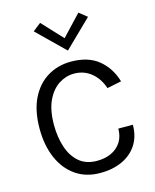

<svg xmlns="http://www.w3.org/2000/svg" viewBox="-132 -984 876 1085"><g transform="rotate(-15 306.5 -442.0)"><path d="M319 12Q235.5 12 175.5 -29.8Q115.5 -71.5 83.2 -146Q51 -220.5 51 -318Q51 -422.5 86.2 -494Q121.5 -565.5 182.2 -602.2Q243 -639 319 -639Q420.5 -639 481 -589Q541.5 -539 565 -458L481 -441Q461.5 -500 419 -534.5Q376.5 -569 319 -569Q271.5 -569 229.5 -542Q187.5 -515 161.2 -459.2Q135 -403.5 135 -318Q135 -247 154.2 -188Q173.5 -129 214 -94Q254.5 -59 319 -59Q366 -59 402.5 -76Q439 -93 460 -125.5Q481 -158 481 -204H566Q566 -136.5 535 -88.2Q504 -40 448.5 -14Q393 12 319 12ZM320 -703.5 161.5 -858.5 208.5 -895.5 320 -776 432.5 -895.5 479 -858.5Z"/></g></svg>

Font: Betina Sans
Style: Regular
Weight: 400
Designer: Jonathan Pinhorn (font) & Cristiano Sobral (main changes)
Version: Version 2.001;April 28, 2021;FontCreator 13.0.0.2655 32-bit;